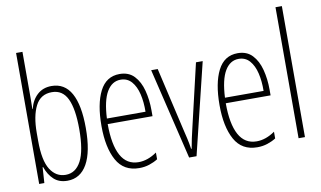

<svg xmlns="http://www.w3.org/2000/svg" viewBox="-77 -923 1836 1097"><g transform="rotate(-10 840.5 -375.0)"><path d="M107 -494Q107 -477 106.5 -459.5Q106 -442 106 -428H108Q120 -478 153 -508.5Q186 -539 236 -539Q312 -539 350 -470.5Q388 -402 388 -269Q388 -131 348 -60.5Q308 10 233 10Q185 10 155 -17.5Q125 -45 109 -91H106L100 0H70V-760H107ZM232 -504Q166 -504 136.5 -445.5Q107 -387 107 -290V-243Q107 -129 140 -77Q173 -25 229 -25Q287 -25 318.5 -84.5Q350 -144 350 -269Q350 -386 322 -445Q294 -504 232 -504Z M631 -539Q684 -539 715.5 -505.5Q747 -472 761 -418Q775 -364 775 -303V-269H515Q515 -149 549 -86.5Q583 -24 652 -24Q705 -24 758 -61V-22Q736 -8 708.5 1Q681 10 650 10Q560 10 519 -64.5Q478 -139 478 -264Q478 -391 515.5 -465Q553 -539 631 -539ZM631 -506Q581 -506 551 -455.5Q521 -405 516 -301H740Q741 -357 730 -403.5Q719 -450 694.5 -478Q670 -506 631 -506Z M940 0 813 -529H851L935 -165Q942 -137 948.5 -108Q955 -79 960 -47H963Q973 -104 987 -161L1073 -529H1112L983 0Z M1316 -539Q1369 -539 1400.5 -505.5Q1432 -472 1446 -418Q1460 -364 1460 -303V-269H1200Q1200 -149 1234 -86.5Q1268 -24 1337 -24Q1390 -24 1443 -61V-22Q1421 -8 1393.5 1Q1366 10 1335 10Q1245 10 1204 -64.5Q1163 -139 1163 -264Q1163 -391 1200.5 -465Q1238 -539 1316 -539ZM1316 -506Q1266 -506 1236 -455.5Q1206 -405 1201 -301H1425Q1426 -357 1415 -403.5Q1404 -450 1379.5 -478Q1355 -506 1316 -506Z M1612 0H1575V-760H1612Z"/></g></svg>

Font: Noto Sans Lao Looped ExtraCondensed ExtraLight
Style: Regular
Weight: 200
Width: 2
Designer: Mark Frömberg, Ben Mitchell
Foundry: The Fontpad Ltd
Version: Version 1.002; ttfautohint (v1.8.4.7-5d5b)